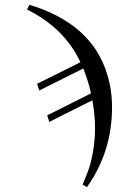

<svg xmlns="http://www.w3.org/2000/svg" viewBox="-20 -572 568 802"><path d="M93 -532 103 -552Q364 -473 428 -261Q448 -196 448 -124Q448 62 343 210L325 199Q329 189 336 172.5Q343 156 347.5 143.5Q352 131 356 118Q377 40 377 -38Q377 -90 366 -153L186 -63L177 -90L360 -182Q350 -230 328 -286L144 -194L135 -222L316 -312Q249 -455 93 -532Z"/></svg>

Font: STIX
Style: Italic
Weight: 400
Italic angle: -16.33°
Designer: MicroPress Inc., with final additions and corrections provided by Coen Hoffman, Elsevier (retired)
Version: Version 1.1.1